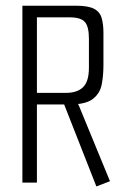

<svg xmlns="http://www.w3.org/2000/svg" viewBox="-20 -640 430 673"><path d="M58.5 -620H245.6Q288.6 -620 309.1 -609.5Q329.6 -599 336.1 -577.5Q342.6 -556 342.6 -524V-411.8Q342.6 -375.8 336.6 -344.3Q330.6 -312.8 305.6 -293.3Q280.6 -273.8 223.6 -273.8H109.4V0H58.5ZM317.8 13.5 203.5 -277.4 238.8 -280.9 252.8 -276.8 256.5 -269.8 365.5 -4.8ZM211.5 -314.5Q250.8 -314.5 271.3 -334.6Q291.7 -354.6 291.7 -402.5V-504.4Q291.7 -546.8 277.4 -563Q263.2 -579.2 223.8 -579.2H109.4V-314.5Z"/></svg>

Font: Smooch Sans Thin
Style: Regular
Weight: 100
Designer: Robert E. Leuschke
Foundry: Robert E. Leuschke
Version: Version 1.010